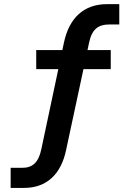

<svg xmlns="http://www.w3.org/2000/svg" viewBox="-20 -721 628 927"><path d="M31.4 186.3H96.1C204.9 186.3 274.5 120.6 299 3.9L386.3 -402.9L365.7 -387.3H514.7V-479.4H382.4L399 -462.7L409.8 -513.7C423.5 -579.4 452.9 -602.9 509.8 -602.9H555.9V-701H497.1C384.3 -701 314.7 -634.3 289.2 -517.6L277.5 -462.7L302 -479.4H154.9V-387.3H287.3L264.7 -402L179.4 0C165.7 65.7 135.3 89.2 87.3 89.2H31.4Z"/></svg>

Font: LL Pando Sans
Style: Bold
Weight: 700
Designer: Joshua Smith
Foundry: Joshua Smith
Version: Version 1.000;Glyphs 3.2.1 (3258)